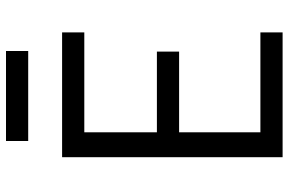

<svg xmlns="http://www.w3.org/2000/svg" viewBox="-181 -781 962 640"><g transform="rotate(-90 300.0 -461.0)"><path d="M96 0V-735H512V-661H179V-419H448V-345H179V-74H512V0ZM150 -848V-922H450V-848Z"/></g></svg>

Font: Iosevka Custom Extended
Style: Regular
Weight: 400
Width: 7
Monospace: yes
Designer: Belleve Invis
Foundry: Belleve Invis
Version: Version 11.2.4; ttfautohint (v1.8.4)